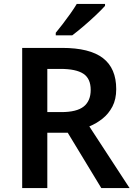

<svg xmlns="http://www.w3.org/2000/svg" viewBox="-20 -958 686 978"><path d="M296 -714Q437 -714 504.5 -662Q572 -610 572 -504Q572 -452 552.5 -415Q533 -378 502 -353.5Q471 -329 435 -314L640 0H496L325 -282H221V0H93V-714ZM288 -607H221V-387H292Q371 -387 406.5 -415.5Q442 -444 442 -500Q442 -558 404.5 -582.5Q367 -607 288 -607ZM515 -928Q499 -910 468.5 -881Q438 -852 405 -824Q372 -796 348 -778H264V-791Q279 -809 299 -835Q319 -861 338.5 -888.5Q358 -916 371 -938H515Z"/></svg>

Font: Noto Sans Gujarati UI SemiBold
Style: Regular
Weight: 600
Designer: Jelle Bosma - Monotype Design Team, Universal Thirst
Foundry: Monotype Imaging Inc.
Version: Version 2.106; ttfautohint (v1.8.4.7-5d5b)